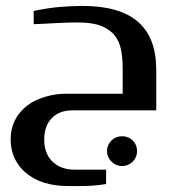

<svg xmlns="http://www.w3.org/2000/svg" viewBox="-20 -374 598 651"><path d="M396 -56.2V-140.1Q396 -177.2 390.6 -204.1Q384.8 -233.9 368.7 -253.9Q352.1 -274.9 321.8 -286.6Q293 -297.9 242.2 -297.9Q209 -297.9 174.3 -295.9Q160.2 -294.9 133.3 -293.7Q106.4 -292.5 94.2 -292V-336.9Q141.6 -346.7 178.7 -350.1Q224.1 -354 258.8 -354Q386.7 -354 448.7 -299.3Q509.8 -245.6 509.8 -137.2V0H227.1Q180.7 0 155.3 26.9Q129.9 53.7 129.9 99.1Q129.9 146.5 157.7 173.8Q186 201.2 231.9 201.2H339.8V250Q314.5 253.9 294.4 255.4Q271.5 256.8 253.9 256.8H210.9Q165 256.8 128.4 245.1Q93.3 233.9 66.9 211.4Q42 189.9 28.8 161.1Q16.1 132.8 16.1 98.1Q16.1 62.5 30.8 33.2Q44.9 5.4 71.8 -15.6Q96.2 -34.7 131.8 -45.4Q167 -56.2 204.1 -56.2ZM357.9 102.5Q372.6 87.9 394 87.9Q415.5 87.9 430.2 102.5Q444.8 117.2 444.8 138.2Q444.8 159.2 430.2 173.8Q415 189 394 189Q373 189 357.9 173.8Q342.8 158.7 342.8 138.2Q342.8 117.7 357.9 102.5Z"/></svg>

Font: SimahzazaarabicW05-Medium
Style: Regular
Weight: 500
Designer: Ahmed zaza
Foundry: Ahmed zaza
Version: Version 1.001